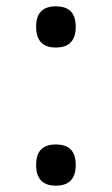

<svg xmlns="http://www.w3.org/2000/svg" viewBox="-20 -552 353 606"><path d="M156 34Q125 34 109.5 17.5Q94 1 94 -31Q94 -64 109.5 -80Q125 -96 156 -96Q188 -96 203.5 -80Q219 -64 219 -31Q219 1 203.5 17.5Q188 34 156 34ZM156 -402Q125 -402 109.5 -418.5Q94 -435 94 -467Q94 -500 109.5 -516Q125 -532 156 -532Q188 -532 203.5 -516Q219 -500 219 -467Q219 -435 203.5 -418.5Q188 -402 156 -402Z"/></svg>

Font: Playwrite ES
Style: Regular
Weight: 400
Designer: Veronika Burian, José Scaglione
Foundry: TypeTogether
Version: Version 1.002